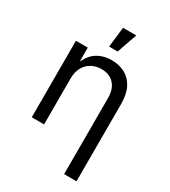

<svg xmlns="http://www.w3.org/2000/svg" viewBox="-229 -871 1049 1186"><g transform="rotate(30 295.5 -278.5)"><path d="M165 -327.1V0H77.1V-545.9H161.6L162.1 -413.6H149.9Q174.8 -489.3 220.9 -521Q267.1 -552.7 329.1 -552.7Q384.3 -552.7 426 -530Q467.8 -507.3 491 -461.7Q514.2 -416 514.2 -346.7V204.1H425.8V-339.4Q425.8 -402.3 392.8 -438Q359.9 -473.6 302.7 -473.6Q263.7 -473.6 232.4 -456.5Q201.2 -439.5 183.1 -406.7Q165 -374 165 -327.1ZM272.5 -617.2 289.1 -760.7H383.3L333.5 -617.2Z"/></g></svg>

Font: Inter Variable LoSnoCo
Style: Regular
Weight: 400
Designer: Rasmus Andersson
Foundry: rsms
Version: Version 4.000;git-a52131595; featfreeze: case,dlig,ss01,ss02